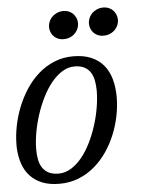

<svg xmlns="http://www.w3.org/2000/svg" viewBox="-53 -771 640 824"><g transform="rotate(-5 267.0 -358.5)"><path d="M0.5 -172.4Q0.5 -210 8.5 -251.2Q16.6 -292.5 32.2 -332.3Q47.9 -372.1 71 -407.7Q94.2 -443.4 124.8 -470.5Q155.3 -497.6 193.1 -513.4Q231 -529.3 275.9 -529.3Q320.3 -529.3 352.5 -515.6Q384.8 -502 405.8 -477.1Q426.8 -452.1 436.8 -417Q446.8 -381.8 446.8 -338.9Q446.8 -301.3 439 -260.7Q431.2 -220.2 415.5 -181.2Q399.9 -142.1 376.5 -107.4Q353 -72.8 322.3 -46.4Q291.5 -20 253.4 -4.6Q215.3 10.7 169.9 10.7Q127.9 10.7 96.9 -1.5Q65.9 -13.7 44.9 -36.1Q23.9 -58.6 12.9 -90.3Q2 -122.1 0.5 -161.1ZM277.3 -485.4Q249 -485.4 223.6 -469.2Q198.2 -453.1 176.8 -426.5Q155.3 -399.9 137.9 -364.7Q120.6 -329.6 108.4 -291.7Q96.2 -253.9 89.6 -215.6Q83 -177.2 83 -144Q83 -119.1 87.4 -98.6Q91.8 -78.1 102.1 -63.7Q112.3 -49.3 128.9 -41.3Q145.5 -33.2 170.4 -33.2Q198.7 -33.2 224.4 -49.1Q250 -64.9 271.5 -91.6Q293 -118.2 310.1 -153.1Q327.1 -188 339.1 -225.8Q351.1 -263.7 357.4 -301.8Q363.8 -339.8 363.8 -373.5Q363.8 -398.4 359.4 -419.2Q355 -439.9 345 -454.6Q335 -469.2 318.4 -477.3Q301.8 -485.4 277.3 -485.4ZM240.7 -606Q229 -606 218.8 -610.1Q208.5 -614.3 200.7 -621.8Q192.9 -629.4 188.2 -640.1Q183.6 -650.9 183.6 -663.6Q183.6 -672.9 187.5 -684.1Q191.4 -695.3 200 -704.6Q208.5 -713.9 221.4 -720.2Q234.4 -726.6 252 -726.6Q263.7 -726.6 274.2 -722.2Q284.7 -717.8 292.2 -710.2Q299.8 -702.6 304.4 -691.9Q309.1 -681.2 309.1 -668.5Q309.1 -658.7 305.2 -647.9Q301.3 -637.2 292.7 -627.7Q284.2 -618.2 271.2 -612.1Q258.3 -606 240.7 -606ZM412.6 -606Q400.9 -606 390.6 -610.1Q380.4 -614.3 372.6 -621.8Q364.7 -629.4 360.1 -640.1Q355.5 -650.9 355.5 -663.6Q355.5 -672.9 359.4 -684.1Q363.3 -695.3 371.8 -704.6Q380.4 -713.9 393.3 -720.2Q406.2 -726.6 423.8 -726.6Q435.5 -726.6 446 -722.2Q456.5 -717.8 464.1 -710.2Q471.7 -702.6 476.3 -691.9Q481 -681.2 481 -668.5Q481 -658.7 477.1 -647.9Q473.1 -637.2 464.6 -627.7Q456.1 -618.2 443.1 -612.1Q430.2 -606 412.6 -606Z"/></g></svg>

Font: Arian AMU Serif
Style: Italic
Weight: 400
Italic angle: -15°
Designer: Ruben Hakobyan (Tarumian)
Foundry: Ruben Hakobyan (Tarumian)
Version: Version 1.002